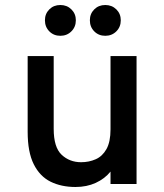

<svg xmlns="http://www.w3.org/2000/svg" viewBox="-20 -735 656 767"><path d="M281.5 12Q225 12 182 -9.2Q139 -30.5 114.8 -79Q90.5 -127.5 90.5 -208.5V-511H194.5V-220.5Q194.5 -146.5 226.2 -116.8Q258 -87 304 -87Q335.5 -87 362.2 -98.8Q389 -110.5 405.2 -139.2Q421.5 -168 421.5 -218.5V-511H525.5V0H421.5V-49.5Q398.5 -21 362.5 -4.5Q326.5 12 281.5 12ZM221 -592Q194.5 -592 177 -609.8Q159.5 -627.5 159.5 -654Q159.5 -680 177 -697.5Q194.5 -715 221 -715Q247.5 -715 265.2 -697.5Q283 -680 283 -654Q283 -627.5 265.2 -609.8Q247.5 -592 221 -592ZM400.5 -592Q374 -592 356.5 -609.8Q339 -627.5 339 -654Q339 -680 356.5 -697.5Q374 -715 400.5 -715Q427 -715 444.8 -697.5Q462.5 -680 462.5 -654Q462.5 -627.5 444.8 -609.8Q427 -592 400.5 -592Z"/></svg>

Font: Overpass Mono Light SemiBold
Style: Regular
Weight: 600
Monospace: yes
Version: Version 4.000